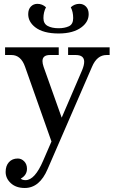

<svg xmlns="http://www.w3.org/2000/svg" viewBox="-20 -730 596 980"><path d="M106.4 229.5Q62 229.5 35.4 205.1Q8.8 180.7 8.8 147.5Q8.8 116.2 25.6 97.7Q42.5 79.1 70.8 79.1Q89.4 79.1 103.5 93.5Q117.7 107.9 117.7 131.3Q117.7 164.1 85.9 181.6Q93.3 189.5 110.4 189.5Q157.7 189.5 200.2 90.3L242.7 -7.8L107.9 -389.2Q86.9 -449.2 38.6 -449.2H5.9V-488.3H279.8V-449.2H234.9Q196.8 -449.2 196.8 -418Q196.8 -405.8 202.6 -388.7L294.9 -129.4L398.9 -371.1Q409.7 -397 409.7 -414.6Q409.7 -449.2 366.7 -449.2H327.6V-488.3H539.6V-449.2H523.9Q475.1 -449.2 449.7 -389.2L223.1 132.8Q182.1 229.5 106.4 229.5ZM279.3 -559.1Q200.2 -559.1 159.2 -591.3Q124 -619.1 124 -657.7Q124 -682.6 137.5 -696.5Q150.9 -710.4 170.9 -710.4Q195.8 -710.4 214.8 -692.9Q201.7 -667.5 201.7 -637.7Q201.7 -609.4 223.1 -597.7Q244.6 -585.9 279.3 -585.9Q309.6 -585.9 331.5 -595.9Q353.5 -606 353.5 -637.7Q353.5 -669.4 341.3 -692.9Q360.4 -710.4 385.3 -710.4Q405.3 -710.4 418.9 -696.5Q432.6 -682.6 432.6 -657.7Q432.6 -618.7 396.5 -591.3Q354.5 -559.1 279.3 -559.1Z"/></svg>

Font: Munson
Style: Regular
Weight: 400
Designer: Paul James MIller
Foundry: High-Logic / Made with FontCreator
Version: Version 2.10;May 5, 2019;FontCreator 11.5.0.2430 64-bit